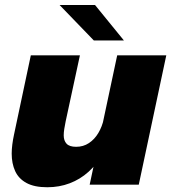

<svg xmlns="http://www.w3.org/2000/svg" viewBox="-20 -758 702 788"><path d="M174 10.5Q121 10.5 88.8 -7Q56.5 -24.5 42.2 -55.8Q28 -87 28 -127.5Q28 -145 30.5 -164.8Q33 -184.5 37.5 -205.5L106.5 -531H308L249.5 -260Q246 -243.5 243.8 -229Q241.5 -214.5 241.5 -202.5Q241.5 -181 253.2 -168.2Q265 -155.5 292.5 -155.5Q322 -155.5 345 -170.8Q368 -186 383.5 -212Q399 -238 406 -270L436.5 -225Q425.5 -170.5 401.5 -127Q377.5 -83.5 343.2 -52.8Q309 -22 266.2 -5.8Q223.5 10.5 174 10.5ZM348 0 461 -531H662.5L549.5 0ZM488.5 -592H365L224.5 -737.5H370Z"/></svg>

Font: Epilogue Black
Style: Italic
Weight: 900
Italic angle: -12°
Designer: Tyler Finck
Foundry: Etcetera Type Co
Version: Version 2.111